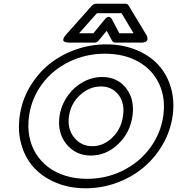

<svg xmlns="http://www.w3.org/2000/svg" viewBox="-20 -968 943 1022"><path d="M85 -351.1Q96.2 -432.6 137.7 -503.7Q179.2 -574.7 240.2 -624.8Q301.3 -674.8 380.9 -703.4Q460.4 -731.9 545.9 -731.9Q631.8 -731.9 703.1 -703.1Q774.4 -674.3 821.3 -624.3Q868.2 -574.2 889.2 -503.2Q910.2 -432.1 898.9 -351.1Q887.2 -269.5 845.5 -197.8Q803.7 -126 742.4 -75.2Q681.2 -24.4 601.6 4.9Q522 34.2 436 34.2Q350.1 34.2 279.1 4.9Q208 -24.4 161.4 -75Q114.7 -125.5 94 -197.3Q73.2 -269 85 -351.1ZM134.8 -351.1Q126.5 -294.4 136 -242.9Q145.5 -191.4 171.4 -150.1Q197.3 -108.9 236.3 -78.9Q275.4 -48.8 328.4 -32.5Q381.3 -16.1 442.9 -16.1Q545.4 -16.1 633.5 -59.8Q721.7 -103.5 778.6 -180.2Q835.4 -256.8 849.1 -351.1Q862.3 -444.8 827.6 -520.5Q793 -596.2 717.3 -639.2Q641.6 -682.1 539.1 -682.1Q436.5 -682.1 348.6 -639.4Q260.7 -596.7 204.3 -521Q147.9 -445.3 134.8 -351.1ZM296.9 -350.1Q305.7 -408.2 339.4 -456.3Q373 -504.4 421.9 -531.2Q470.7 -558.1 523.9 -558.1Q605 -558.1 651.4 -498.3Q697.8 -438.5 685.1 -350.1Q672.4 -261.2 608.6 -200.7Q544.9 -140.1 463.9 -140.1Q382.8 -140.1 333.5 -200.9Q284.2 -261.7 296.9 -350.1ZM329.1 -780.8 469.2 -938Q479.5 -948.2 491.2 -948.2H647Q658.7 -948.2 665 -938L759.8 -780.8Q760.7 -779.3 762 -776.6Q763.2 -773.9 764.4 -767.1Q765.6 -760.3 764.2 -755.1Q762.7 -750 755.1 -745.6Q747.6 -741.2 733.9 -741.2H595.2Q581.5 -741.2 576.2 -752L547.9 -804.2L504.9 -752Q495.6 -741.2 482.9 -741.2H344.2Q342.3 -741.2 339.1 -741.5Q335.9 -741.7 329.1 -743.7Q322.3 -745.6 318.8 -749.3Q315.4 -752.9 317.4 -761.2Q319.3 -769.5 329.1 -780.8ZM347.2 -350.1Q337.4 -281.7 374.8 -235.8Q412.1 -189.9 471.2 -189.9Q530.3 -189.9 577.6 -235.4Q625 -280.8 634.8 -350.1Q645 -419.4 610.6 -463.6Q576.2 -507.8 517.1 -507.8Q457 -507.8 407.2 -463.1Q357.4 -418.5 347.2 -350.1ZM400.9 -791H477.1L536.1 -862.8Q543.5 -872.6 550.5 -876Q557.6 -879.4 562.3 -877.7Q566.9 -876 570.3 -872.8Q573.7 -869.6 575.2 -866.2L577.1 -862.8L615.2 -791H690.9L627 -897.9H496.1Z"/></svg>

Font: Trueno ExtraBold Outline
Style: Italic
Weight: 800
Width: 6
Designer: Julieta Ulanovsky
Foundry: Julieta Ulanovsky
Version: Version 3.001b | FøM Fix